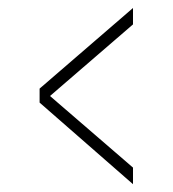

<svg xmlns="http://www.w3.org/2000/svg" viewBox="-20 -508 432 480"><path d="M312.5 -47.5 79 -251.5V-286.5L312.5 -488V-447L105 -268L312.5 -89Z"/></svg>

Font: Imbue Thin
Style: Regular
Weight: 400
Version: Version 1.102